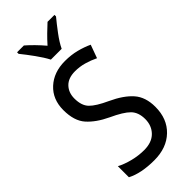

<svg xmlns="http://www.w3.org/2000/svg" viewBox="-298 -995 1056 1056"><g transform="rotate(-45 230.0 -467.0)"><path d="M330 -944Q306 -922 284 -900.5Q262 -879 237 -851Q215 -877 191 -901.5Q167 -926 146 -944H93V-932Q119 -900 149 -858.5Q179 -817 196 -784H280Q296 -818 327.5 -860Q359 -902 384 -932V-944ZM261 -397Q191 -429 163.5 -457.5Q136 -486 136 -541Q136 -587 164 -616Q192 -645 245 -645Q280 -645 314 -635.5Q348 -626 381 -610L409 -687Q375 -703 334 -713.5Q293 -724 245 -724Q158 -724 103 -673.5Q48 -623 48 -539Q48 -455 88 -410Q128 -365 200 -331Q274 -297 303 -267.5Q332 -238 332 -186Q332 -135 299.5 -102Q267 -69 207 -69Q164 -69 120 -80Q76 -91 42 -109V-23Q105 10 207 10Q303 10 361 -45.5Q419 -101 419 -194Q419 -270 379 -315.5Q339 -361 261 -397Z"/></g></svg>

Font: Noto Sans Display SemiCondensed
Style: Regular
Weight: 400
Width: 4
Designer: Monotype Design team
Foundry: Monotype Imaging Inc.
Version: 1.000